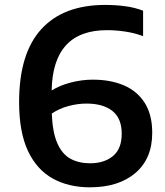

<svg xmlns="http://www.w3.org/2000/svg" viewBox="-20 -770 685 799"><path d="M354 9.5Q265.5 9.5 199.2 -27.2Q133 -64 96.2 -142.2Q59.5 -220.5 59.5 -345Q59.5 -547 151.5 -648.2Q243.5 -749.5 417.5 -749.5Q460.5 -749.5 500.5 -744.2Q540.5 -739 575.5 -725.5V-619.5Q541.5 -632.5 502 -638.5Q462.5 -644.5 425.5 -644.5Q199.5 -644.5 195 -393.5Q228.5 -414.5 274.2 -426.5Q320 -438.5 366.5 -438.5Q440 -438.5 495.5 -414.8Q551 -391 582.2 -342Q613.5 -293 613.5 -217Q613.5 -110 543.5 -50.2Q473.5 9.5 354 9.5ZM340 -339Q304 -339 265.8 -329Q227.5 -319 195.5 -297.5Q198.5 -219.5 218.5 -174Q238.5 -128.5 273.2 -109.5Q308 -90.5 354.5 -90.5Q413.5 -90.5 450 -120.5Q486.5 -150.5 486.5 -213.5Q486.5 -278 447.5 -308.5Q408.5 -339 340 -339Z"/></svg>

Font: Encode Sans SemiExpanded SemiExpanded SemiBold
Style: Regular
Weight: 600
Width: 6
Designer: Multiple Designers
Foundry: Impallari Type
Version: Version 3.000; ttfautohint (v1.8.3) -l 8 -r 50 -G 200 -x 14 